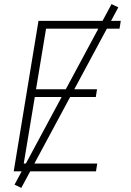

<svg xmlns="http://www.w3.org/2000/svg" viewBox="-20 -837 640 938"><path d="M47 0 168 -735H570L564 -697H205L156 -401H454L448 -363H150L96 -38H455L449 0ZM84 81 51 65 525 -817 558 -801Z"/></svg>

Font: Iosevka Extralight Extended
Style: Italic
Weight: 200
Width: 7
Italic angle: -9°
Monospace: yes
Designer: Belleve Invis
Foundry: Belleve Invis
Version: Version 32.5.0; ttfautohint (v1.8.4)